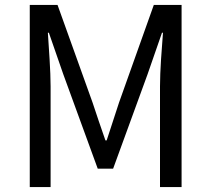

<svg xmlns="http://www.w3.org/2000/svg" viewBox="-20 -754 852 774"><path d="M100 0H184V-406C184 -469 177 -558 173 -622H177L235 -455L374 -74H436L575 -455L633 -622H637C632 -558 625 -469 625 -406V0H712V-734H600L460 -341C443 -290 427 -239 410 -188H405C387 -239 370 -290 353 -341L212 -734H100Z"/></svg>

Font: Microsoft YaHei
Style: Regular
Weight: 400
Designer: Ryoko NISHIZUKA 西塚涼子 (kana, bopomofo & ideographs); Paul D. Hunt (Latin, Greek & Cyrillic); Sandoll Communications 산돌커뮤니
Foundry: Adobe
Version: Version 2.001;hotconv 1.0.111;makeotfexe 2.5.65597